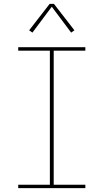

<svg xmlns="http://www.w3.org/2000/svg" viewBox="-20 -981 540 1001"><path d="M75 0V-18H240V-717H75V-735H425V-717H260V-18H425V0ZM149 -811 132 -823 239 -961H261L368 -823L351 -811L250 -946Z"/></svg>

Font: Iosevka SS04 Thin
Style: Regular
Weight: 100
Monospace: yes
Designer: Belleve Invis
Foundry: Belleve Invis
Version: Version 19.0.0; ttfautohint (v1.8.4)